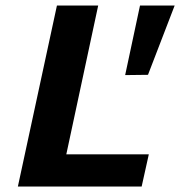

<svg xmlns="http://www.w3.org/2000/svg" viewBox="-20 -678 655 698"><path d="M45 0 187 -658H337L196 0ZM92 0 117 -117H521L495 0ZM518 -406 435 -405 489 -658H615Z"/></svg>

Font: Ysabeau Infant ExtraBold
Style: Italic
Weight: 800
Italic angle: -12°
Designer: Christian Thalmann (Catharsis Fonts)
Version: Version 2.001;gftools[0.9.30]; featfreeze: ss01,ss02,lnum